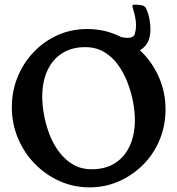

<svg xmlns="http://www.w3.org/2000/svg" viewBox="-20 -796 763 827"><path d="M356 -671Q426 -671 487 -643.5Q548 -616 594.5 -568Q641 -520 667 -457.5Q693 -395 693 -325Q693 -255 667.5 -193.5Q642 -132 596.5 -86.5Q551 -41 492 -15Q433 11 366 11Q296 11 235.5 -16.5Q175 -44 129 -91.5Q83 -139 57 -201.5Q31 -264 31 -334Q31 -403 55.5 -463.5Q80 -524 124.5 -571Q169 -618 228 -644.5Q287 -671 356 -671ZM347 -593Q289 -593 247.5 -566.5Q206 -540 184 -492Q162 -444 162 -380Q162 -342 170 -299Q178 -256 194 -215Q210 -174 235.5 -140.5Q261 -107 295.5 -87Q330 -67 375 -67Q435 -67 476.5 -94Q518 -121 539.5 -169Q561 -217 561 -279Q561 -313 553.5 -355Q546 -397 530 -439Q514 -481 489 -516Q464 -551 428.5 -572Q393 -593 347 -593ZM367 -660Q377 -660 397 -660Q417 -660 432 -660Q442 -660 457 -653.5Q472 -647 491 -640Q510 -633 531 -633Q556 -633 561 -651Q566 -669 566 -687Q566 -706 561.5 -726Q557 -746 552 -762Q550 -766 550 -770Q550 -776 560 -776Q573 -776 589 -773.5Q605 -771 610 -758Q620 -735 624 -712.5Q628 -690 628 -670Q628 -619 600.5 -593Q573 -567 534 -567Q501 -567 469.5 -580Q438 -593 411.5 -614.5Q385 -636 367 -660Z"/></svg>

Font: Young Serif Light
Style: Regular
Weight: 300
Designer: Bastien Sozeau
Foundry: NBR — Bastien Sozeau
Version: Version 5.001